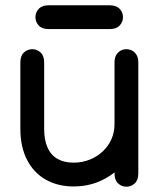

<svg xmlns="http://www.w3.org/2000/svg" viewBox="-20 -694 608 726"><path d="M147 -458Q147 -483 133.5 -495.5Q120 -508 102 -508Q84 -508 70.5 -495.5Q57 -483 57 -458Q57 -424 57 -379.5Q57 -335 57 -290Q57 -245 57 -207Q57 -138 82.5 -89Q108 -40 153.5 -14.5Q199 11 258 11Q311 11 355.5 -8Q400 -27 433 -59.5Q466 -92 484.5 -134.5Q503 -177 503 -224Q503 -242 503 -270.5Q503 -299 503 -332Q503 -365 503 -398Q503 -431 503 -458Q503 -478 494 -490Q485 -502 471.5 -506Q458 -510 444.5 -506Q431 -502 422 -490Q413 -478 413 -458Q413 -432 413 -394Q413 -356 413 -313Q413 -270 413 -228.5Q413 -187 413 -153Q413 -137 413 -119Q413 -101 413 -81Q413 -61 413 -38Q413 -13 426.5 -0.5Q440 12 458 12Q476 12 489.5 -0.5Q503 -13 503 -38Q503 -60 503 -76.5Q503 -93 503 -111Q503 -129 503 -153Q503 -176 503 -216Q503 -256 503 -302Q503 -348 503 -389.5Q503 -431 503 -458Q503 -478 494 -490Q485 -502 471.5 -506Q458 -510 444.5 -506Q431 -502 422 -490Q413 -478 413 -458Q413 -432 413 -397Q413 -362 413 -327Q413 -292 413 -264Q413 -236 413 -224Q413 -194 401.5 -168Q390 -142 369 -122Q348 -102 319.5 -90.5Q291 -79 258 -79Q222 -79 197 -93.5Q172 -108 159.5 -136.5Q147 -165 147 -207Q147 -253 147 -297Q147 -341 147 -382Q147 -423 147 -458ZM394 -584Q420 -584 432.5 -597.5Q445 -611 445 -629Q445 -647 432.5 -660.5Q420 -674 394 -674Q372 -674 343.5 -674Q315 -674 283 -674Q251 -674 220.5 -674Q190 -674 164 -674Q139 -674 126.5 -660.5Q114 -647 114 -629Q114 -611 126.5 -597.5Q139 -584 164 -584Q186 -584 215.5 -584Q245 -584 277.5 -584Q310 -584 340.5 -584Q371 -584 394 -584Z"/></svg>

Font: Tilt Neon
Style: Regular
Weight: 400
Designer: Andy Clymer
Foundry: Andy Clymer
Version: Version 1.000